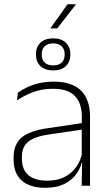

<svg xmlns="http://www.w3.org/2000/svg" viewBox="-20 -886 518 916"><path d="M302 -865.5H342V-864.5L253 -750.5H220.5V-751ZM369.5 0 372 -125 370 -131.5V-290L370.5 -328Q370.5 -394.5 337 -428.5Q303.5 -462.5 232.5 -462.5Q178.5 -462.5 135.2 -445.5Q92 -428.5 61 -407L65.5 -444Q82 -456 106.8 -468.2Q131.5 -480.5 164 -488.5Q196.5 -496.5 237 -496.5Q282 -496.5 314.8 -485Q347.5 -473.5 368.5 -451.8Q389.5 -430 399.5 -399Q409.5 -368 409.5 -328.5V0ZM196 10Q123.5 10 84.2 -24.2Q45 -58.5 45 -124V-136.5Q45 -197.5 83 -229.8Q121 -262 208 -274.5L379.5 -300L381.5 -269L213.5 -244.5Q145 -234.5 114.8 -210Q84.5 -185.5 84.5 -138.5V-128Q84.5 -77 115.5 -50.5Q146.5 -24 206 -24Q254.5 -24 289.2 -42.2Q324 -60.5 345.2 -91.8Q366.5 -123 373 -162L383.5 -131H374.5Q369.5 -94 348.5 -61.8Q327.5 -29.5 289.5 -9.8Q251.5 10 196 10ZM151.5 -625.5V-627Q151.5 -662 173.2 -682.5Q195 -703 234 -703Q272.5 -703 294 -682.5Q315.5 -662 315.5 -627V-625.5Q315.5 -591 294 -570.5Q272.5 -550 234 -550Q195 -550 173.2 -570.5Q151.5 -591 151.5 -625.5ZM179 -625.5Q179 -601 193.2 -587.5Q207.5 -574 234 -574Q260 -574 274.2 -587.5Q288.5 -601 288.5 -625.5V-627Q288.5 -651.5 274.2 -665.2Q260 -679 234 -679Q207.5 -679 193.2 -665.2Q179 -651.5 179 -627Z"/></svg>

Font: Anek Latin Medium ExtraLight
Style: Regular
Weight: 250
Version: Version 1.003